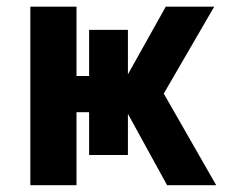

<svg xmlns="http://www.w3.org/2000/svg" viewBox="-20 -543 691 565"><path d="M69.3 2V-523.4H205.1V-319.3H242.2V-455.1H356.4V-324.2L467.8 -523.4H610.4L461.9 -267.6L616.2 2H471.7L356.4 -208V-86.9H242.2V-212.9H205.1V2Z"/></svg>

Font: Nasu
Style: Bold
Weight: 700
Designer: Ryoko NISHIZUKA (kana &amp; ideographs); Paul D. Hunt (Latin, Greek &amp; Cyrillic); Wenlong ZHANG (bopomofo); Sandoll C
Version: Version 2014.1215